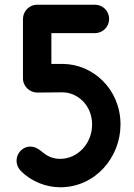

<svg xmlns="http://www.w3.org/2000/svg" viewBox="-20 -780 568 811"><path d="M235 -109C184 -109 164 -136 144 -149C98 -180 50 -145 50 -101C50 -79 62 -64 68 -58C115 -11 177 11 235 11C382 11 489 -115 489 -254C489 -404 372 -510 244 -510C242 -510 240 -510 239 -510H197V-640H381C414 -640 441 -667 441 -700C441 -733 415 -760 381 -760H137C101 -760 77 -730 77 -700V-449C77 -414 107 -389 137 -389H138L241 -390C242 -390 244 -390 244 -390C305 -390 369 -338 369 -254C369 -171 305 -109 235 -109Z"/></svg>

Font: LS
Style: Bold
Weight: 700
Designer: BSozoo
Foundry: BSozoo
Version: Version 001.000